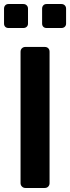

<svg xmlns="http://www.w3.org/2000/svg" viewBox="-24 -933 348 953"><path d="M102 0Q92 0 85 -7Q78 -14 78 -24V-676Q78 -687 85 -693.5Q92 -700 102 -700H198Q209 -700 215.5 -693.5Q222 -687 222 -676V-24Q222 -14 215.5 -7Q209 0 198 0ZM18 -794Q8 -794 2 -800Q-4 -806 -4 -816V-890Q-4 -900 2 -906.5Q8 -913 18 -913H92Q102 -913 108.5 -906.5Q115 -900 115 -890V-816Q115 -806 108.5 -800Q102 -794 92 -794ZM207 -794Q197 -794 191 -800Q185 -806 185 -816V-890Q185 -900 191 -906.5Q197 -913 207 -913H281Q291 -913 297.5 -906.5Q304 -900 304 -890V-816Q304 -806 297.5 -800Q291 -794 281 -794Z"/></svg>

Font: Rubik AZ
Style: Regular
Weight: 500
Designer: Hubert and Fischer
Foundry: Hubert & Fischer
Version: Version 2.000